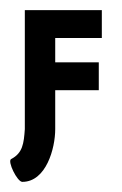

<svg xmlns="http://www.w3.org/2000/svg" viewBox="-29 -281 241 379"><path d="M172 -261H20V-26C18 2 16 21 -7 33C-15 37 5 78 15 78C62 78 80 12 80 -26V-103H166V-158H80V-206H172Z"/></svg>

Font: Hussar Tani
Style: Dwa
Weight: 700
Foundry: Cannot Into Space Fonts
Version: Version 0.92